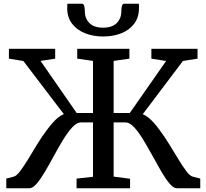

<svg xmlns="http://www.w3.org/2000/svg" viewBox="-20 -1003 1100 1023"><path d="M13.5 0V-51.5L53.5 -62Q68 -65.5 87.2 -91Q106.5 -116.5 129.5 -154.2Q152.5 -192 178 -234Q203.5 -276 231 -312Q245.5 -331.5 260.2 -348.2Q275 -365 290 -377Q305 -389 320 -395L104.5 -678L27.5 -690.5V-743H274V-690.5L196 -678.5L388.5 -401H475.5V-678.5L391.5 -690.5V-743H669.5V-690.5L585.5 -678.5V-401H671.5L865 -678L786.5 -690.5V-743H1032.5V-690.5L954.5 -678L740.5 -394.5Q755.5 -389 770.8 -376.5Q786 -364 800.8 -347.5Q815.5 -331 829.5 -311.5Q856.5 -275.5 882.2 -233.5Q908 -191.5 930.8 -154Q953.5 -116.5 972.8 -91Q992 -65.5 1006.5 -62L1047 -51.5V0H922Q904 0 882.8 -25.5Q861.5 -51 838.5 -90.8Q815.5 -130.5 791 -175.5Q766.5 -220.5 742.2 -260.2Q718 -300 694.2 -325.5Q670.5 -351 648 -351H585.5V-62L673 -50.5V0H388V-51.5L475.5 -61V-351H412Q389.5 -351 365.8 -325.5Q342 -300 317.5 -260.2Q293 -220.5 268.8 -175.5Q244.5 -130.5 221.2 -90.8Q198 -51 176.5 -25.5Q155 0 136.5 0ZM416 -983Q426.5 -983 429.2 -969.5Q432 -956 432 -942.5Q432 -905 456.5 -880.2Q481 -855.5 529.5 -855.5Q577.5 -855.5 602 -880.2Q626.5 -905 626.5 -942.5Q626.5 -956 629.2 -969.5Q632 -983 642 -983H719.5Q720.5 -978 720.5 -972.2Q720.5 -966.5 720.5 -960.5Q720.5 -910 694.5 -876Q668.5 -842 625 -825.2Q581.5 -808.5 529 -808.5Q478 -808.5 434.2 -825.5Q390.5 -842.5 364.2 -876.5Q338 -910.5 338 -960.5Q338 -966.5 338.5 -972.2Q339 -978 339 -983Z"/></svg>

Font: Merriweather Medium
Style: Regular
Weight: 500
Version: Version 2.100